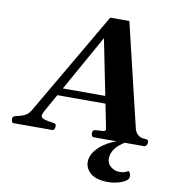

<svg xmlns="http://www.w3.org/2000/svg" viewBox="-159 -795 1016 1127"><g transform="rotate(10 349.5 -231.5)"><path d="M493.7 -69.3 390.6 -583.5 118.7 -98.1Q116.2 -93.3 113 -85Q109.9 -76.7 109.9 -71.3Q109.9 -59.1 131.1 -52.5Q152.3 -45.9 182.1 -42.5Q194.8 -41 198 -36.9Q201.2 -32.7 201.2 -25.4Q201.2 -17.1 197.5 -8.5Q193.8 0 184.1 0H-44.9Q-52.2 0 -55.4 -7.6Q-58.6 -15.1 -58.6 -21.5Q-58.6 -34.2 -52 -38.1Q-45.4 -42 -40 -43Q-18.6 -47.4 -2.4 -53Q13.7 -58.6 25.6 -67.6Q37.6 -76.7 45.9 -90.8L406.2 -708.5H520L668 -89.8Q671.9 -76.7 679.9 -66.2Q688 -55.7 700.4 -49.3Q712.9 -43 730 -43Q741.7 -43 746.6 -39.3Q751.5 -35.6 751.5 -25.9Q751.5 -16.6 746.1 -8.3Q740.7 0 732.4 0H431.6Q423.8 0 420.7 -8.8Q417.5 -17.6 417.5 -23.4Q417.5 -41.5 435.1 -43Q467.8 -45.4 481.4 -46.1Q495.1 -46.9 495.1 -59.6Q495.1 -62 493.7 -69.3ZM149.4 -206.5 168.9 -251H484.9L494.6 -206.5ZM637.7 -24.9 649.9 -18.1Q595.7 8.3 568.6 39.6Q541.5 70.8 541.5 108.4Q541.5 137.7 565.2 155.8Q588.9 173.8 614.3 173.8Q628.4 173.8 638.9 171.9Q649.4 169.9 666.5 160.6Q670.4 158.2 676 167Q681.6 175.8 681.6 188Q681.6 204.1 668.9 213.9Q651.9 227.1 621.6 235.6Q591.3 244.1 561 244.1Q490.7 244.1 456.8 215.8Q422.9 187.5 422.9 147.5Q422.9 112.8 448.2 80.3Q473.6 47.9 516.8 23.2Q560.1 -1.5 613.3 -12.2Z"/></g></svg>

Font: Gelasio
Style: Italic
Weight: 400
Italic angle: -8.5°
Designer: Eben Sorkin
Foundry: Eben Sorkin
Version: Version 1.008